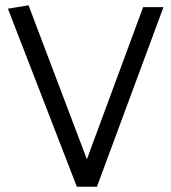

<svg xmlns="http://www.w3.org/2000/svg" viewBox="-20 -707 649 727"><path d="M88 -687 10 -674 271 0H347L599 -680H522L309 -104Z"/></svg>

Font: Catamaran
Style: Regular
Weight: 400
Designer: Pria Ravichandran
Version: Version 2.000